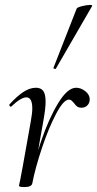

<svg xmlns="http://www.w3.org/2000/svg" viewBox="-20 -751 394 779"><path d="M289 -395Q308 -395 326 -381Q344 -367 344 -348Q344 -333 334.5 -323.5Q325 -314 311 -314Q300 -314 293.5 -318.5Q287 -323 280 -333Q276 -338 271 -342.5Q266 -347 260 -347Q238 -347 207.5 -289Q177 -231 150 -150Q123 -69 111 -7L101 -8Q116 -88 147 -179Q178 -270 216 -332.5Q254 -395 289 -395ZM57 2 62 -21 72 -74 105 -259Q111 -292 111 -311Q111 -356 87 -356Q65 -356 26 -319L24 -318Q21 -318 19 -321.5Q17 -325 18 -327Q49 -361 75 -378Q101 -395 126 -395Q146 -395 155.5 -382Q165 -369 165 -338Q165 -311 156 -261L111 -7Q108 8 79 8Q66 8 61.5 6.5Q57 5 57 2ZM197 -476 291 -716Q293 -721 312.5 -726Q332 -731 346 -731Q355 -731 354 -727L207 -473Q206 -470 200.5 -472Q195 -474 197 -476Z"/></svg>

Font: Cormorant Infant
Style: Italic
Weight: 400
Italic angle: -10°
Designer: Christian Thalmann (Catharsis Fonts)
Foundry: Catharsis Fonts
Version: Version 4.000